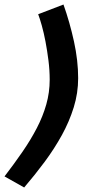

<svg xmlns="http://www.w3.org/2000/svg" viewBox="-57 -777 381 850"><path d="M289 -431Q289 -365 269.5 -302Q250 -239 217 -179Q184 -119 141 -61Q98 -3 50 53L-37 4Q6 -52 42.5 -105Q79 -158 106 -210Q133 -262 148 -315Q163 -368 163 -424Q163 -466 157.5 -509.5Q152 -553 144.5 -592.5Q137 -632 128 -664Q119 -696 112 -714L224 -757Q252 -678 270.5 -593.5Q289 -509 289 -431Z"/></svg>

Font: PTCRaleway
Style: Bold Italic
Weight: 700
Italic angle: -12°
Designer: Matt McInerney, Pablo Impallari, Rodrigo Fuenzalida
Foundry: Matt McInerney, Pablo Impallari, Rodrigo Fuenzalida
Version: Version 3.000g; ttfautohint (v1.5) -l 8 -r 28 -G 28 -x 14 -D